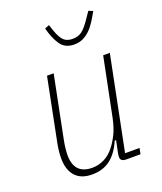

<svg xmlns="http://www.w3.org/2000/svg" viewBox="-138 -822 776 922"><g transform="rotate(-20 250.0 -360.5)"><path d="M165 -508 101 -188Q97 -168 95 -148Q93 -128 93 -116Q93 -18 185 -18Q217 -18 246.5 -32.5Q276 -47 299 -77Q317 -100 332.5 -131.5Q348 -163 358 -211L418 -508H452L356 -30H430L424 0H351Q322 0 322 -23Q322 -32 325 -46L337 -104H330Q305 -46 267 -17Q229 12 174 12Q117 12 88 -20.5Q59 -53 59 -112Q59 -129 61 -148Q63 -167 67 -187L131 -508ZM306 -604Q260 -604 237 -637Q214 -670 200 -724L223 -733L234 -700Q247 -663 263 -647.5Q279 -632 308 -632Q337 -632 356.5 -647Q376 -662 402 -701L424 -733L446 -724Q432 -699 418 -677Q404 -655 387.5 -639Q371 -623 351.5 -613.5Q332 -604 306 -604Z"/></g></svg>

Font: IBM Plex Sans Condensed ExtraLight
Style: Italic
Weight: 200
Width: 3
Italic angle: -11°
Designer: Mike Abbink, Paul van der Laan, Pieter van Rosmalen
Foundry: Bold Monday
Version: Version 1.3